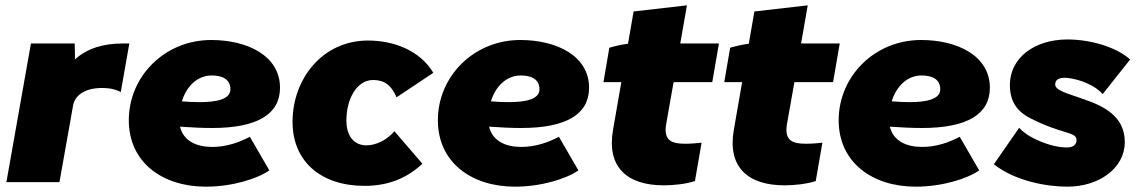

<svg xmlns="http://www.w3.org/2000/svg" viewBox="-20 -683 4278 720"><path d="M4 0H203L254 -287C261 -329 306 -359 384 -352C401 -351 421 -344 433 -338L465 -520H441C370 -520 308 -503 261 -460C261 -480 261 -502 260 -520H96Z M752 17C850 17 944 -12 990 -44L917 -170C877 -149 829 -132 776 -132C717 -132 668 -154 655 -208C699 -205 739 -203 775 -203C944 -203 1030 -254 1030 -354C1030 -474 908 -533 772 -533C598 -533 463 -397 463 -232C463 -75 588 17 752 17ZM662 -303C679 -359 720 -400 774 -400C812 -400 844 -387 844 -348C844 -310 790 -300 729 -300C707 -300 684 -301 662 -303Z M1347 14C1435 14 1505 -14 1564 -69L1459 -191C1431 -158 1391 -138 1354 -138C1313 -138 1279 -166 1279 -232C1279 -310 1317 -383 1379 -383C1422 -383 1448 -363 1467 -318L1605 -410C1554 -495 1455 -531 1360 -531C1190 -531 1077 -388 1077 -226C1077 -78 1183 14 1347 14Z M1911 17C2009 17 2103 -12 2149 -44L2076 -170C2036 -149 1988 -132 1935 -132C1876 -132 1827 -154 1814 -208C1858 -205 1898 -203 1934 -203C2103 -203 2189 -254 2189 -354C2189 -474 2067 -533 1931 -533C1757 -533 1622 -397 1622 -232C1622 -75 1747 17 1911 17ZM1821 -303C1838 -359 1879 -400 1933 -400C1971 -400 2003 -387 2003 -348C2003 -310 1949 -300 1888 -300C1866 -300 1843 -301 1821 -303Z M2469 12C2507 12 2552 7 2586 -4L2611 -148C2596 -146 2571 -144 2550 -144C2504 -144 2467 -152 2478 -217L2506 -375H2651L2676 -520H2531L2556 -663L2356 -640L2335 -519C2310 -516 2282 -509 2265 -504L2243 -375H2310L2279 -197C2254 -56 2332 12 2469 12Z M2922 12C2960 12 3005 7 3039 -4L3064 -148C3049 -146 3024 -144 3003 -144C2957 -144 2920 -152 2931 -217L2959 -375H3104L3129 -520H2984L3009 -663L2809 -640L2788 -519C2763 -516 2735 -509 2718 -504L2696 -375H2763L2732 -197C2707 -56 2785 12 2922 12Z M3414 17C3512 17 3606 -12 3652 -44L3579 -170C3539 -149 3491 -132 3438 -132C3379 -132 3330 -154 3317 -208C3361 -205 3401 -203 3437 -203C3606 -203 3692 -254 3692 -354C3692 -474 3570 -533 3434 -533C3260 -533 3125 -397 3125 -232C3125 -75 3250 17 3414 17ZM3324 -303C3341 -359 3382 -400 3436 -400C3474 -400 3506 -387 3506 -348C3506 -310 3452 -300 3391 -300C3369 -300 3346 -301 3324 -303Z M3983 17C4102 17 4198 -53 4198 -150C4198 -249 4116 -286 4044 -311C3986 -332 3937 -343 3937 -366C3937 -384 3950 -393 3981 -391C4032 -386 4089 -361 4115 -330L4218 -460C4163 -509 4065 -535 3983 -535C3859 -535 3767 -466 3767 -364C3767 -297 3800 -262 3843 -240C3964 -178 4017 -190 4017 -158C4017 -139 4003 -130 3980 -130C3920 -130 3833 -167 3802 -204L3707 -67C3788 -3 3907 17 3983 17Z"/></svg>

Font: Fixel Display Black
Style: Italic
Weight: 900
Italic angle: -10°
Designer: AlfaBravo + MacPaw
Foundry: Kyrylo Tkachov, Marchela Mozhyna, Serhii Makarenko, Maria Weinstein, Zakhar Kryvoshyya
Version: Version 1.210;Glyphs 3.2 (3217)